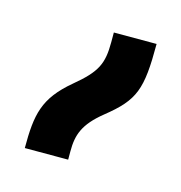

<svg xmlns="http://www.w3.org/2000/svg" viewBox="-49 -863 291 308"><g transform="rotate(15 96.5 -709.0)"><path d="M16 -601H88V-615C88 -642 94 -661 125 -686C170 -722 177 -741 177 -817H106V-801C106 -765 99 -750 64 -721C21 -685 16 -657 16 -601Z"/></g></svg>

Font: Noto Sans Armenian ExtraCondensed
Style: Regular
Weight: 400
Width: 2
Designer: Monotype Design Team
Foundry: Monotype Imaging Inc.
Version: Version 2.008